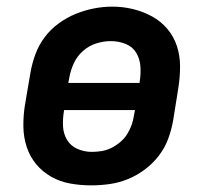

<svg xmlns="http://www.w3.org/2000/svg" viewBox="-20 -551 640 579"><path d="M255 8Q223 8 192 2.5Q161 -3 134.5 -18Q108 -33 89 -56Q70 -79 60.5 -108Q51 -137 50.5 -169Q50 -201 55 -233L72 -333Q77 -361 87 -388Q97 -415 114.5 -438.5Q132 -462 156.5 -480Q181 -498 208 -509Q235 -520 263 -525.5Q291 -531 319 -531Q351 -531 381.5 -523.5Q412 -516 438.5 -501.5Q465 -487 484.5 -464Q504 -441 513.5 -412Q523 -383 523 -351Q523 -319 518 -287L502 -187Q497 -159 487 -132Q477 -105 459 -81.5Q441 -58 417 -40Q393 -22 366 -11Q339 0 311 4Q283 8 255 8ZM186 -301H401V-303Q405 -327 403.5 -350Q402 -373 391 -391.5Q380 -410 359 -418.5Q338 -427 314 -427Q292 -427 270 -420Q248 -413 230 -397Q212 -381 202.5 -360Q193 -339 189 -317ZM257 -93Q272 -93 287 -95.5Q302 -98 316 -105Q330 -112 342.5 -122.5Q355 -133 363.5 -146.5Q372 -160 377 -174.5Q382 -189 384 -203L387 -219H173V-217Q169 -194 170 -171Q171 -148 182 -129.5Q193 -111 213.5 -102Q234 -93 257 -93Z"/></svg>

Font: Zed Sans Extended
Style: Bold Italic
Weight: 700
Width: 7
Italic angle: -9°
Designer: Belleve Invis
Foundry: Belleve Invis
Version: Version 1.0.0; ttfautohint (v1.8.4)